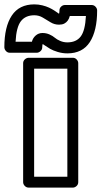

<svg xmlns="http://www.w3.org/2000/svg" viewBox="-120 -833 464 878"><path d="M-100.1 -617.2Q-100.1 -710.4 -66.2 -761.7Q-32.2 -813 37.1 -813Q55.7 -813 73.5 -808.6Q91.3 -804.2 104.2 -798.1Q117.2 -792 127.2 -785.6Q137.2 -779.3 143.3 -774.7Q149.4 -770 149.9 -770Q151.9 -775.9 151.9 -785.2Q151.9 -795.9 159.7 -803Q167.5 -810.1 176.8 -810.1H298.8Q309.6 -810.1 316.9 -802.2Q324.2 -794.4 324.2 -785.2Q324.2 -692.4 290.8 -640.6Q257.3 -588.9 188 -588.9Q165.5 -588.9 143.8 -595.5Q122.1 -602.1 109.4 -609.6Q96.7 -617.2 86.4 -624.3Q76.2 -631.3 75.2 -631.8Q73.2 -626 73.2 -617.2Q73.2 -606.4 65.2 -599.1Q57.1 -591.8 47.9 -591.8H-75.2Q-85.9 -591.8 -93 -599.9Q-100.1 -607.9 -100.1 -617.2ZM-48.8 -642.1H25.9Q29.8 -658.7 43 -670.4Q56.2 -682.1 74.2 -682.1Q91.3 -682.1 106.2 -675.5Q121.1 -668.9 130.6 -660.6Q140.1 -652.3 155.5 -645.8Q170.9 -639.2 188 -639.2Q228.5 -639.2 249 -666Q269.5 -692.9 272.9 -759.8H199.2Q192.9 -734.9 173.8 -725.1Q164.1 -720.2 149.9 -720.2Q128.9 -720.2 111.3 -731Q93.8 -741.7 75.9 -752.4Q58.1 -763.2 37.1 -763.2Q-3.4 -763.2 -24.4 -736.1Q-45.4 -709 -48.8 -642.1ZM-14.2 0V-543.9Q-14.2 -554.7 -6.1 -561.8Q2 -568.8 11.2 -568.8H212.9Q223.6 -568.8 230.7 -561Q237.8 -553.2 237.8 -543.9V0Q237.8 10.7 230 17.8Q222.2 24.9 212.9 24.9H11.2Q0.5 24.9 -6.8 17.1Q-14.2 9.3 -14.2 0ZM36.1 -24.9H188V-519H36.1Z"/></svg>

Font: Trueno ExtraBold Outline
Style: Regular
Weight: 800
Width: 6
Designer: Julieta Ulanovsky
Foundry: Julieta Ulanovsky
Version: Version 3.001b | FøM Fix